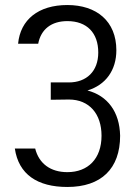

<svg xmlns="http://www.w3.org/2000/svg" viewBox="-20 -732 547 764"><path d="M39 -141C54 -38 129 12 248 12C383 12 458 -61 458 -192C456 -287 408 -351 328 -372C401 -394 443 -453 443 -532C443 -648 364 -712 248 -712C133 -712 61 -654 52 -558H132C143 -616 185 -648 248 -648C326 -648 371 -601 371 -523C371 -448 324 -404 254 -404H182V-335L254 -336C336 -336 384 -278 384 -192C384 -100 330 -47 248 -47C181 -47 135 -81 120 -141Z"/></svg>

Font: Mint Spirit
Style: Regular
Weight: 400
Designer: HARENDAL Hirwen
Foundry: Arkandis Digital Foundry.
Version: Version 1.004;FFEdit